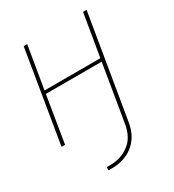

<svg xmlns="http://www.w3.org/2000/svg" viewBox="-178 -623 855 941"><g transform="rotate(-30 250.0 -152.5)"><path d="M158 215V197H178Q197 197 216 193.5Q235 190 253.5 181.5Q272 173 288.5 159.5Q305 146 316 129Q327 112 333 93.5Q339 75 342 56L395 -263H79L36 0H16L102 -520H122L82 -281H398L438 -520H458L362 56Q359 77 352 98Q345 119 332.5 138Q320 157 302 172.5Q284 188 263 197.5Q242 207 220.5 211Q199 215 178 215Z"/></g></svg>

Font: Iosevka Term Curly Thin
Style: Italic
Weight: 100
Italic angle: -9°
Designer: Belleve Invis
Foundry: Belleve Invis
Version: Version 32.3.0